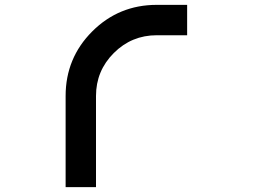

<svg xmlns="http://www.w3.org/2000/svg" viewBox="-20 -770 1040 790"><path d="M625 -750H750V-625H625Q521.5 -625 448.2 -551.8Q375 -478.5 375 -375V0H250V-375Q250 -531.2 359.4 -640.6Q468.8 -750 625 -750Z"/></svg>

Font: Xanmono
Style: Regular
Weight: 400
Designer: GGBotNet
Foundry: GGBotNet
Version: 1.00